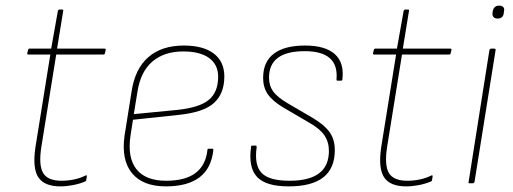

<svg xmlns="http://www.w3.org/2000/svg" viewBox="-20 -652 1824 683"><path d="M195 11Q138 11 116.5 -21Q95 -53 106 -128L159 -458H81Q76 -458 77 -463L80 -475Q81 -479 85 -479H162L186 -614Q188 -618 191 -618H201Q206 -618 205 -614L183 -479H352Q357 -479 356 -474L353 -462Q352 -458 348 -458H180L127 -129Q117 -64 133.5 -36.5Q150 -9 199 -9Q221 -9 243 -13.5Q265 -18 285 -28Q287 -29 288 -28Q289 -27 289 -25L287 -12Q287 -8 282 -6Q263 2 239.5 6.5Q216 11 195 11Z M570 11Q488 11 449.5 -36Q411 -83 423 -169L448 -326Q460 -407 507.5 -448.5Q555 -490 634 -490Q703 -490 740.5 -461.5Q778 -433 778 -380Q778 -319 741 -285.5Q704 -252 613 -243L453 -226L444 -168Q433 -91 465.5 -50Q498 -9 571 -9Q639 -9 675.5 -36.5Q712 -64 718 -119Q718 -123 723 -123H736Q739 -123 739 -119Q732 -53 689.5 -21Q647 11 570 11ZM456 -246 610 -261Q689 -269 722.5 -296.5Q756 -324 756 -379Q756 -422 724 -445.5Q692 -469 632 -469Q564 -469 522 -433Q480 -397 469 -326Z M1007 11Q926 11 894.5 -22.5Q863 -56 873 -129Q873 -134 877 -134H890Q893 -134 893 -128Q884 -65 910.5 -37Q937 -9 1010 -9Q1150 -9 1150 -115Q1150 -147 1134 -170.5Q1118 -194 1081 -215L987 -270Q949 -293 932.5 -317Q916 -341 916 -375Q916 -432 954 -461Q992 -490 1065 -490Q1137 -490 1171 -459.5Q1205 -429 1198 -370Q1198 -365 1193 -365H1180Q1177 -365 1177 -370Q1186 -470 1064 -470Q937 -470 937 -376Q937 -347 951.5 -327Q966 -307 1001 -286L1095 -231Q1136 -206 1153.5 -180.5Q1171 -155 1171 -118Q1171 -53 1130 -21Q1089 11 1007 11Z M1425 11Q1368 11 1346.5 -21Q1325 -53 1336 -128L1389 -458H1311Q1306 -458 1307 -463L1310 -475Q1311 -479 1315 -479H1392L1416 -614Q1418 -618 1421 -618H1431Q1436 -618 1435 -614L1413 -479H1582Q1587 -479 1586 -474L1583 -462Q1582 -458 1578 -458H1410L1357 -129Q1347 -64 1363.5 -36.5Q1380 -9 1429 -9Q1451 -9 1473 -13.5Q1495 -18 1515 -28Q1517 -29 1518 -28Q1519 -27 1519 -25L1517 -12Q1517 -8 1512 -6Q1493 2 1469.5 6.5Q1446 11 1425 11Z M1651 0Q1645 0 1647 -5L1721 -474Q1723 -479 1727 -479H1738Q1744 -479 1743 -474L1668 -5Q1666 0 1662 0ZM1750 -586Q1740 -586 1735.5 -591.5Q1731 -597 1732 -605L1733 -613Q1735 -622 1740.5 -627Q1746 -632 1756 -632Q1765 -632 1770 -627Q1775 -622 1773 -613L1772 -605Q1771 -596 1765.5 -591Q1760 -586 1750 -586Z"/></svg>

Font: Sofia Sans Semi Condensed Thin
Style: Italic
Weight: 250
Italic angle: -9°
Version: Version 4.100